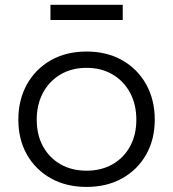

<svg xmlns="http://www.w3.org/2000/svg" viewBox="-20 -752 705 782"><path d="M332.5 9.3Q249.7 9.3 187.2 -25.7Q124.7 -60.8 89.7 -122.4Q54.7 -184.1 54.7 -264.6Q54.7 -345.7 89.7 -408.4Q124.7 -471.1 187.1 -506.6Q249.6 -542.1 332.4 -542.1Q415.3 -542.1 477.8 -506.6Q540.3 -471.1 575.3 -408.4Q610.3 -345.7 610.3 -264.6Q610.3 -184.1 575.3 -122.4Q540.3 -60.8 477.8 -25.7Q415.3 9.3 332.5 9.3ZM332.5 -56.8Q392.5 -56.8 438.2 -82.8Q483.9 -108.8 509.6 -155.5Q535.3 -202.3 535.3 -264.6Q535.3 -326.9 509.6 -374.5Q483.9 -422.1 438.2 -448.9Q392.5 -475.7 332.5 -475.7Q272.5 -475.7 226.8 -448.9Q181.1 -422.1 155.4 -374.5Q129.6 -326.9 129.6 -264.6Q129.6 -202.3 155.4 -155.5Q181.1 -108.8 226.8 -82.8Q272.5 -56.8 332.5 -56.8ZM479.9 -732.4V-670.6H185.5V-732.4Z"/></svg>

Font: Hepta Slab ExtraLight
Style: Regular
Weight: 200
Designer: Michael LaGattuta
Foundry: Michael LaGattuta
Version: Version 1.100